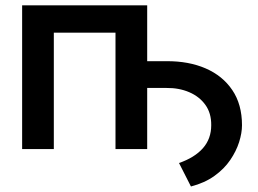

<svg xmlns="http://www.w3.org/2000/svg" viewBox="-20 -549 949 707"><path d="M448.7 -225.1V-323.7H593.3Q674.8 -324.2 737.3 -297.1Q799.8 -270 835.4 -217.3Q871.1 -164.6 871.1 -87.9Q871.1 -59.6 860.6 -26.1Q850.1 7.3 827.9 40Q805.7 72.8 769.8 98.6Q733.9 124.5 683.1 137.7L639.2 51.3Q696.8 31.2 727.3 -3.4Q757.8 -38.1 757.8 -87.9Q758.3 -132.3 736.3 -162.8Q714.4 -193.4 676.8 -209.5Q639.2 -225.6 593.3 -225.1ZM522 -529.3V0H405.3V-428.7H178.2V0H61.5V-529.3Z"/></svg>

Font: Inter Cardless Tabular Medium
Style: Regular
Weight: 500
Designer: Rasmus Andersson
Foundry: rsms
Version: Version 4.000;git-4fc901f